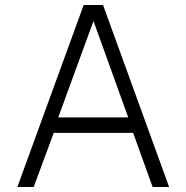

<svg xmlns="http://www.w3.org/2000/svg" viewBox="-20 -743 741 763"><path d="M49 0 312.5 -723H389.5L652 0H586.5L509 -215H193.5L114 0ZM211.5 -276.5H489.5L351.5 -659.5Z"/></svg>

Font: Public Sans ExtraLight
Style: Regular
Weight: 250
Designer: The Public Sans Project Authors: Dan O. Williams and USWDS (Libre Franklin designed by Pablo Impallari and Rodrigo Fuenz
Version: Version 1.007